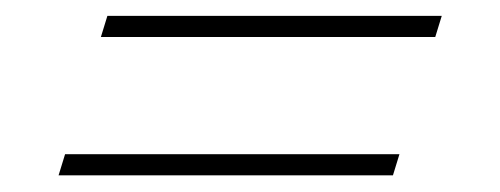

<svg xmlns="http://www.w3.org/2000/svg" viewBox="-20 -374 615 236"><path d="M112 -354.5H523L515 -328.5H104ZM60 -184.5H471L463 -158.5H52Z"/></svg>

Font: Newsreader 72pt Light
Style: Italic
Weight: 300
Italic angle: -17°
Designer: Hugues Gentile
Foundry: Production Type
Version: Version 1.003; ttfautohint (v1.8.3)